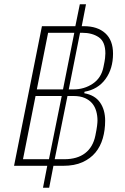

<svg xmlns="http://www.w3.org/2000/svg" viewBox="-20 -800 585 902"><path d="M211 82H182L202 -21H46L177 -677H334L355 -780H384L364 -677H374Q438 -677 474.5 -644Q511 -611 511 -548Q511 -477 475.5 -428.5Q440 -380 377 -369L376 -362Q426 -353 450 -318.5Q474 -284 474 -233Q474 -189 463 -150.5Q452 -112 428.5 -83.5Q405 -55 367.5 -38Q330 -21 276 -21H231ZM276 -380 329 -646H206L153 -380ZM356 -646 303 -380H325Q376 -380 416 -407Q456 -434 466 -485Q472 -513 473.5 -526.5Q475 -540 475 -549Q475 -604 444 -625Q413 -646 366 -646ZM210 -52 270 -349H147L88 -52ZM297 -349 237 -52H282Q343 -52 380 -80.5Q417 -109 428 -163Q434 -192 436 -208.5Q438 -225 438 -234Q438 -257 432 -278Q426 -299 413 -314.5Q400 -330 378.5 -339.5Q357 -349 326 -349Z"/></svg>

Font: IBM Plex Sans Condensed ExtraLight
Style: Italic
Weight: 200
Width: 3
Italic angle: -11°
Designer: Mike Abbink, Paul van der Laan, Pieter van Rosmalen
Foundry: Bold Monday
Version: Version 1.3